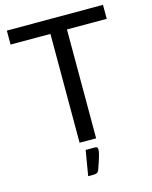

<svg xmlns="http://www.w3.org/2000/svg" viewBox="-132 -801 855 1082"><g transform="rotate(-15 295.0 -260.5)"><path d="M576 -635H344V0H247.5V-635H15V-716.5H576ZM323.5 48Q335 48 337.8 53.2Q340.5 58.5 340.5 64.5Q340.5 69 339.2 77.5Q338 86 334.2 99.2Q330.5 112.5 324.2 131.5Q318 150.5 308.5 176.5Q303.5 187.5 296.2 191Q289 194.5 276.5 194.5H245.5L270 48Z"/></g></svg>

Font: Lato 2
Style: Regular
Weight: 400
Designer: Lukasz Dziedzic with Adam Twardoch and Botio Nikoltchev
Foundry: tyPoland Lukasz Dziedzic
Version: Version 2.015; 2015-08-06; http://www.latofonts.com/